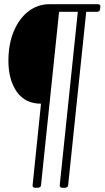

<svg xmlns="http://www.w3.org/2000/svg" viewBox="-20 -720 497 913"><path d="M149 173Q134 173 135 161L175 -227Q99 -227 59.5 -284Q20 -341 20 -431Q20 -509 45 -570Q70 -631 114.5 -665.5Q159 -700 215 -700H446Q459 -700 457 -686L456 -678Q455 -664 442 -664H390L304 161Q303 173 286 173H278Q263 173 264 161L350 -664H261L175 161Q174 173 157 173Z"/></svg>

Font: Asap Condensed Condensed Thin
Style: Italic
Weight: 100
Width: 3
Italic angle: -6°
Designer: Pablo Cosgaya
Foundry: Omnibus-Type
Version: Version 3.001; ttfautohint (v1.8.4.7-5d5b)